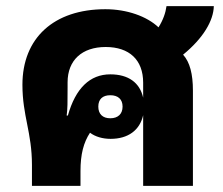

<svg xmlns="http://www.w3.org/2000/svg" viewBox="-20 -605 725 625"><path d="M84 0H242V-48C242 -103 252 -141 273 -173C290 -160 314 -153 340 -153C397 -153 435 -181 446 -230V0H608V-310C608 -364 598 -403 576 -427C642 -481 675 -538 676 -585H522C519 -563 511 -540 496 -516C458 -552 393 -575 323 -575C155 -575 53 -481 53 -329C53 -228 84 -174 84 -68ZM197 -229C200 -251 200 -271 200 -321V-337C200 -409 247 -452 324 -452C401 -452 446 -410 446 -336V-287C435 -336 398 -363 339 -363C273 -363 226 -318 201 -229ZM339 -220C314 -220 300 -234 300 -258C300 -282 314 -295 339 -295C364 -295 379 -282 379 -258C379 -234 364 -220 339 -220Z"/></svg>

Font: Noto Sans Thai Looped ExtraBold
Style: Regular
Weight: 800
Designer: Cadson Demak Team
Foundry: Cadson Demak Co., Ltd.
Version: Version 1.001